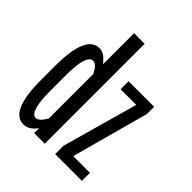

<svg xmlns="http://www.w3.org/2000/svg" viewBox="-207 -878 1015 1015"><g transform="rotate(45 300.0 -370.5)"><path d="M208 -1V-38Q175.5 7 135 7Q35 7 35 -225V-330Q35 -563 135 -563Q154.5 -563 172.2 -551Q190 -539 208 -515V-748H287V-1ZM158 -492Q134.5 -492 122.2 -453Q110 -414 110 -336V-220Q110 -141 122 -102Q134 -63 157 -63Q181 -63 208 -111V-442Q184.5 -492 158 -492ZM367 -488V-548H558V-494L440 -61H565V-1H365V-64L484 -488Z"/></g></svg>

Font: JuliaMono Light
Style: Regular
Weight: 300
Monospace: yes
Designer: cormullion
Foundry: corm
Version: Version 0.054; ttfautohint (v1.8.4)